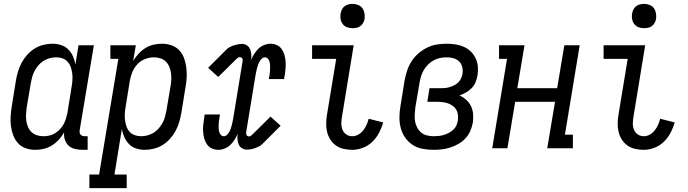

<svg xmlns="http://www.w3.org/2000/svg" viewBox="-20 -763 3540 988"><path d="M161 8Q161 8 161 8Q161 8 161 8Q135 8 111.5 -0.5Q88 -9 72 -27Q56 -45 47.5 -68.5Q39 -92 36 -116.5Q33 -141 35 -167.5Q37 -194 41 -219L62 -349Q66 -373 73 -396Q80 -419 91.5 -440.5Q103 -462 120 -481Q137 -500 158 -513Q179 -526 203 -532Q227 -538 250 -538Q273 -538 294.5 -531Q316 -524 331.5 -508.5Q347 -493 355.5 -473Q364 -453 368 -431L384 -530H463L390 -93Q389 -87 390 -81Q391 -75 394.5 -70.5Q398 -66 404 -64Q410 -62 416 -62H431V8H404Q385 8 366 3.5Q347 -1 333.5 -13Q320 -25 314 -43.5Q308 -62 310 -82Q299 -62 283 -44.5Q267 -27 247 -14.5Q227 -2 205 3Q183 8 161 8ZM204 -62Q219 -62 234.5 -65.5Q250 -69 263.5 -77.5Q277 -86 288.5 -98Q300 -110 307.5 -124Q315 -138 319.5 -153Q324 -168 327 -183L348 -313Q351 -330 352.5 -348Q354 -366 352 -382.5Q350 -399 345 -415Q340 -431 329.5 -443.5Q319 -456 303.5 -462Q288 -468 270 -468Q254 -468 237.5 -464Q221 -460 206 -451Q191 -442 179.5 -429Q168 -416 159.5 -401Q151 -386 146.5 -370Q142 -354 139 -338L117 -208Q115 -191 114 -173.5Q113 -156 115.5 -140Q118 -124 124.5 -109Q131 -94 142.5 -83Q154 -72 170 -67Q186 -62 203 -62Z M440 205V135H490L589 -460H548V-530H679L665 -449Q677 -469 693 -486.5Q709 -504 728.5 -516Q748 -528 770 -533Q792 -538 814 -538Q814 -538 814 -538Q814 -538 814 -538Q840 -538 863.5 -529.5Q887 -521 903.5 -503Q920 -485 928 -461.5Q936 -438 939 -413.5Q942 -389 940.5 -362.5Q939 -336 934 -311L913 -181Q909 -157 902 -134Q895 -111 883.5 -89.5Q872 -68 855 -49Q838 -30 817 -17Q796 -4 772 2Q748 8 725 8Q702 8 680.5 1Q659 -6 644 -21.5Q629 -37 620 -57Q611 -77 607 -99L569 135H632V205ZM705 -62Q721 -62 737.5 -66Q754 -70 769 -79Q784 -88 795.5 -101Q807 -114 815.5 -129Q824 -144 828.5 -160Q833 -176 836 -192L858 -322Q861 -339 861.5 -356.5Q862 -374 859.5 -390Q857 -406 850.5 -421Q844 -436 832.5 -447Q821 -458 805 -463Q789 -468 772 -468Q749 -468 726 -459Q703 -450 686.5 -432Q670 -414 661 -392Q652 -370 648 -347L627 -217Q624 -200 622.5 -182Q621 -164 623 -147.5Q625 -131 630 -115Q635 -99 645.5 -86.5Q656 -74 672 -68Q688 -62 705 -62Z M1103 8Q1086 8 1070.5 1Q1055 -6 1045.5 -19.5Q1036 -33 1031.5 -49Q1027 -65 1025.5 -82Q1024 -99 1025.5 -116.5Q1027 -134 1030 -152Q1030 -153 1030 -154.5Q1030 -156 1031 -157V-158Q1031 -160 1031.5 -162.5Q1032 -165 1032 -167Q1033 -168 1033 -170Q1033 -172 1033 -174H1112Q1112 -172 1111.5 -170.5Q1111 -169 1111 -167Q1110 -164 1109.5 -160.5Q1109 -157 1109 -154Q1107 -145 1106 -136Q1105 -127 1105 -118Q1105 -109 1105.5 -100Q1106 -91 1108.5 -83Q1111 -75 1117 -68.5Q1123 -62 1132 -62Q1141 -62 1148 -69Q1155 -76 1159.5 -84Q1164 -92 1167 -100.5Q1170 -109 1172.5 -118Q1175 -127 1176.5 -135.5Q1178 -144 1180 -153L1228 -446Q1229 -450 1229 -454Q1229 -458 1227 -461.5Q1225 -465 1221.5 -467Q1218 -469 1214 -469Q1209 -469 1205 -466.5Q1201 -464 1198 -461L1103 -367L1051 -414L1145 -508Q1153 -516 1163 -521Q1173 -526 1183.5 -529.5Q1194 -533 1204.5 -535Q1215 -537 1225 -537Q1239 -537 1250.5 -529.5Q1262 -522 1267 -509.5Q1272 -497 1273 -483Q1274 -469 1273 -455Q1279 -471 1288.5 -486Q1298 -501 1310.5 -513Q1323 -525 1339.5 -531.5Q1356 -538 1372 -538Q1389 -538 1404.5 -531Q1420 -524 1429.5 -510.5Q1439 -497 1443.5 -481Q1448 -465 1449.5 -448Q1451 -431 1449.5 -413.5Q1448 -396 1446 -378Q1445 -377 1445 -375.5Q1445 -374 1445 -373L1444 -372Q1444 -370 1443.5 -367.5Q1443 -365 1443 -363Q1443 -362 1442.5 -360Q1442 -358 1442 -356H1363Q1364 -358 1364 -359.5Q1364 -361 1364 -363Q1365 -366 1365.5 -369.5Q1366 -373 1367 -376Q1368 -385 1369 -394Q1370 -403 1370 -412Q1370 -421 1369.5 -430Q1369 -439 1366.5 -447Q1364 -455 1358 -461.5Q1352 -468 1343 -468Q1334 -468 1327 -461Q1320 -454 1315.5 -446Q1311 -438 1308 -429.5Q1305 -421 1302.5 -412Q1300 -403 1298.5 -394.5Q1297 -386 1295 -377L1247 -84Q1246 -80 1246.5 -76Q1247 -72 1248.5 -68.5Q1250 -65 1253.5 -63Q1257 -61 1261 -61Q1266 -61 1270 -63.5Q1274 -66 1277 -69L1372 -163L1424 -116L1330 -22Q1322 -14 1312 -9Q1302 -4 1292 -0.5Q1282 3 1271.5 5Q1261 7 1250 7Q1236 7 1224.5 -0.5Q1213 -8 1208 -20.5Q1203 -33 1202 -47Q1201 -61 1203 -75Q1196 -59 1187 -44Q1178 -29 1165 -17Q1152 -5 1135.5 1.5Q1119 8 1103 8Z M1793 8Q1770 8 1748 3Q1726 -2 1708.5 -14.5Q1691 -27 1679.5 -45.5Q1668 -64 1663 -85Q1658 -106 1658.5 -129.5Q1659 -153 1663 -175L1710 -460H1586V-530H1800L1740 -164Q1737 -147 1736.5 -129.5Q1736 -112 1742 -96.5Q1748 -81 1761.5 -71.5Q1775 -62 1793 -62Q1809 -62 1824 -70.5Q1839 -79 1849.5 -92.5Q1860 -106 1866.5 -121Q1873 -136 1877 -152L1952 -133Q1944 -105 1930.5 -79.5Q1917 -54 1896 -33.5Q1875 -13 1847.5 -2.5Q1820 8 1793 8ZM1794 -618Q1779 -618 1765.5 -623Q1752 -628 1743.5 -639.5Q1735 -651 1732.5 -665.5Q1730 -680 1733 -695Q1735 -705 1740 -715Q1745 -725 1754 -731.5Q1763 -738 1773.5 -740.5Q1784 -743 1794 -743Q1809 -743 1823 -737.5Q1837 -732 1845 -720.5Q1853 -709 1855.5 -694.5Q1858 -680 1856 -665Q1854 -655 1848.5 -645Q1843 -635 1834 -628.5Q1825 -622 1814.5 -620Q1804 -618 1794 -618Z M2211 8Q2181 8 2153 2.5Q2125 -3 2102.5 -18Q2080 -33 2064.5 -55.5Q2049 -78 2042 -105Q2035 -132 2035.5 -161Q2036 -190 2041 -219L2062 -349Q2067 -375 2075 -399.5Q2083 -424 2097.5 -447Q2112 -470 2133 -488Q2154 -506 2178 -518Q2202 -530 2228 -534Q2254 -538 2279 -538Q2302 -538 2324.5 -534.5Q2347 -531 2367 -522Q2387 -513 2402.5 -498Q2418 -483 2427.5 -463Q2437 -443 2439 -420Q2441 -397 2437 -374Q2434 -357 2427 -340Q2420 -323 2407.5 -310Q2395 -297 2378.5 -287.5Q2362 -278 2345 -272Q2364 -263 2379.5 -249Q2395 -235 2404 -216Q2413 -197 2414.5 -175Q2416 -153 2413 -132Q2409 -110 2400 -89Q2391 -68 2375 -51Q2359 -34 2339 -22.5Q2319 -11 2297.5 -4Q2276 3 2254 5.5Q2232 8 2211 8ZM2213 -62Q2226 -62 2239 -63.5Q2252 -65 2265 -69Q2278 -73 2290 -79.5Q2302 -86 2312.5 -95.5Q2323 -105 2328.5 -117.5Q2334 -130 2336 -143Q2338 -157 2336.5 -171.5Q2335 -186 2328.5 -197.5Q2322 -209 2311.5 -217Q2301 -225 2288.5 -230Q2276 -235 2261.5 -237Q2247 -239 2233 -239H2179L2190 -309H2245Q2257 -309 2269 -310Q2281 -311 2293 -314.5Q2305 -318 2317 -324Q2329 -330 2338 -339Q2347 -348 2352.5 -359.5Q2358 -371 2360 -383Q2363 -401 2358.5 -418.5Q2354 -436 2342 -447.5Q2330 -459 2313 -463.5Q2296 -468 2278 -468Q2261 -468 2244 -464.5Q2227 -461 2211.5 -452.5Q2196 -444 2183 -431Q2170 -418 2161 -403Q2152 -388 2147 -371.5Q2142 -355 2139 -338L2117 -208Q2115 -190 2114 -172Q2113 -154 2116 -137.5Q2119 -121 2127 -106Q2135 -91 2148 -80.5Q2161 -70 2178 -66Q2195 -62 2213 -62Z M2513 0 2589 -460H2548V-530H2679L2642 -309H2847L2884 -530H2963L2887 -70H2928V0H2796L2836 -239H2631L2591 0Z M3293 8Q3270 8 3248 3Q3226 -2 3208.5 -14.5Q3191 -27 3179.5 -45.5Q3168 -64 3163 -85Q3158 -106 3158.5 -129.5Q3159 -153 3163 -175L3210 -460H3086V-530H3300L3240 -164Q3237 -147 3236.5 -129.5Q3236 -112 3242 -96.5Q3248 -81 3261.5 -71.5Q3275 -62 3293 -62Q3309 -62 3324 -70.5Q3339 -79 3349.5 -92.5Q3360 -106 3366.5 -121Q3373 -136 3377 -152L3452 -133Q3444 -105 3430.5 -79.5Q3417 -54 3396 -33.5Q3375 -13 3347.5 -2.5Q3320 8 3293 8ZM3294 -618Q3279 -618 3265.5 -623Q3252 -628 3243.5 -639.5Q3235 -651 3232.5 -665.5Q3230 -680 3233 -695Q3235 -705 3240 -715Q3245 -725 3254 -731.5Q3263 -738 3273.5 -740.5Q3284 -743 3294 -743Q3309 -743 3323 -737.5Q3337 -732 3345 -720.5Q3353 -709 3355.5 -694.5Q3358 -680 3356 -665Q3354 -655 3348.5 -645Q3343 -635 3334 -628.5Q3325 -622 3314.5 -620Q3304 -618 3294 -618Z"/></svg>

Font: Iosevka Slab
Style: Italic
Weight: 400
Italic angle: -9°
Monospace: yes
Designer: Belleve Invis
Foundry: Belleve Invis
Version: Version 11.1.0; ttfautohint (v1.8.3)